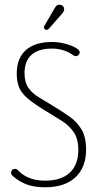

<svg xmlns="http://www.w3.org/2000/svg" viewBox="-20 -784 430 814"><path d="M173 -314Q208 -293 240 -273Q272 -253 292 -224.5Q312 -196 312 -149Q312 -85 275.5 -51.5Q239 -18 171 -18Q100 -18 58 -60Q54 -65 51 -66.5Q48 -68 43 -68Q36 -68 31.5 -63.5Q27 -59 27 -52Q27 -44 35 -37Q64 -12 96 -1Q128 10 171 10Q254 10 299.5 -32Q345 -74 345 -150Q345 -203 325.5 -235.5Q306 -268 273 -291Q240 -314 200 -338Q171 -356 144 -372Q117 -388 100.5 -411.5Q84 -435 84 -474Q84 -525 113.5 -551.5Q143 -578 200 -578Q248 -578 286 -553Q290 -551 292.5 -549Q295 -547 297.5 -546.5Q300 -546 301 -546Q308 -546 313 -551Q318 -556 318 -562Q318 -572 300 -582Q282 -592 255 -599Q228 -606 201 -606Q128 -606 89.5 -571.5Q51 -537 51 -472Q51 -438 61 -413.5Q71 -389 97.5 -366.5Q124 -344 173 -314ZM252 -744Q252 -750 249.5 -754.5Q247 -759 242.5 -761.5Q238 -764 232 -764Q225 -764 221 -761Q217 -758 212 -750L169 -676Q168 -674 167 -672Q166 -670 166 -668Q166 -664 170 -660.5Q174 -657 178 -657Q180 -657 182.5 -658.5Q185 -660 188 -663L244 -727Q252 -737 252 -744Z"/></svg>

Font: Beiruti ExtraLight
Style: Regular
Weight: 250
Designer: Arlette Boutros
Foundry: Boutros
Version: Version 1.41